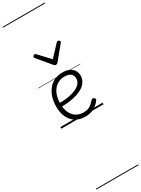

<svg xmlns="http://www.w3.org/2000/svg" viewBox="-498 -1290 1522 2070"><g transform="rotate(-30 263.0 -255.0)"><path d="M293 18Q219 18 169.5 -15Q120 -48 95.5 -104Q71 -160 71 -229Q71 -294 88 -347.5Q105 -401 136.5 -439.5Q168 -478 212 -498.5Q256 -519 311 -519Q365 -519 399 -502Q433 -485 450 -456.5Q467 -428 467 -393Q467 -355 450 -324.5Q433 -294 402 -271.5Q371 -249 328 -234Q285 -219 232 -211Q179 -203 120 -203V-249Q165 -248 207.5 -253.5Q250 -259 287 -269.5Q324 -280 352 -297Q380 -314 395.5 -337Q411 -360 411 -390Q411 -430 383.5 -450Q356 -470 307 -470Q272 -470 239.5 -456Q207 -442 181.5 -413.5Q156 -385 141 -342Q126 -299 126 -240Q126 -168 149 -122Q172 -76 210.5 -53.5Q249 -31 296 -31Q335 -31 360.5 -42Q386 -53 404.5 -70Q423 -87 439 -106Q448 -114 455.5 -113.5Q463 -113 472 -107Q480 -101 483 -93Q486 -85 479 -77Q463 -53 436.5 -31Q410 -9 374 4.5Q338 18 293 18ZM440 -839Q448 -839 456 -832Q464 -825 464 -816Q464 -814 463 -810.5Q462 -807 458 -804L321 -638Q316 -632 310.5 -628.5Q305 -625 295 -625Q286 -625 281 -628.5Q276 -632 271 -638L132 -804Q130 -807 128.5 -810.5Q127 -814 127 -816Q127 -825 135 -832Q143 -839 151 -839Q155 -839 159 -837Q163 -835 167 -831L295 -694L424 -831Q428 -835 431.5 -837Q435 -839 440 -839ZM0 747H526V757H0ZM0 -20H526V0H0ZM0 -505H526V-500H0ZM0 -1267H526V-1257H0Z"/></g></svg>

Font: Playwrite VN Guides
Style: Regular
Weight: 400
Designer: Veronika Burian, José Scaglione
Foundry: TypeTogether
Version: Version 1.003